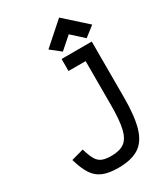

<svg xmlns="http://www.w3.org/2000/svg" viewBox="-252 -1152 1104 1273"><g transform="rotate(-30 300.0 -516.0)"><path d="M264 14Q194 14 148.5 -4.5Q103 -23 74.5 -66.5Q46 -110 25 -184L119 -210Q134 -158 150.5 -129Q167 -100 193.5 -89Q220 -78 264 -78Q327 -78 363 -103.5Q399 -129 414 -193Q429 -257 429 -371V-708H298V-800H529V-371Q529 -228 504 -143.5Q479 -59 421.5 -22.5Q364 14 264 14ZM511 -836 421 -918 330 -838 254 -898 421 -1046 588 -896Z"/></g></svg>

Font: Victor Mono
Style: Bold
Weight: 700
Monospace: yes
Designer: Rune Bjørnerås
Version: Version 1.561;gftools[0.9.30]